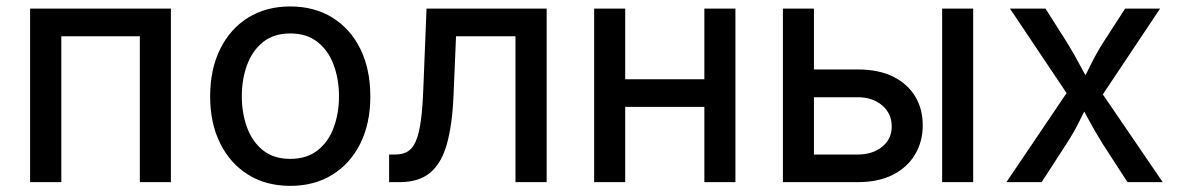

<svg xmlns="http://www.w3.org/2000/svg" viewBox="-20 -573 3708 604"><path d="M517.6 -545.9V0H419.9V-459H172.9V0H74.7V-545.9Z M893.1 11.7Q817.4 11.7 760.7 -23.4Q704.1 -58.6 672.6 -122.1Q641.1 -185.5 641.1 -269.5Q641.1 -355 672.6 -418.7Q704.1 -482.4 760.7 -517.6Q817.4 -552.7 893.1 -552.7Q968.8 -552.7 1025.6 -517.6Q1082.5 -482.4 1113.8 -418.7Q1145 -355 1145 -269.5Q1145 -185.5 1113.8 -122.1Q1082.5 -58.6 1025.6 -23.4Q968.8 11.7 893.1 11.7ZM893.1 -73.2Q945.3 -73.2 979.5 -100.3Q1013.7 -127.4 1030 -172.4Q1046.4 -217.3 1046.4 -270Q1046.4 -322.8 1030 -367.9Q1013.7 -413.1 979.5 -440.4Q945.3 -467.8 893.1 -467.8Q840.8 -467.8 807.1 -440.4Q773.4 -413.1 757.1 -368.2Q740.7 -323.2 740.7 -270Q740.7 -217.3 757.1 -172.4Q773.4 -127.4 807.1 -100.3Q840.8 -73.2 893.1 -73.2Z M1204.1 0V-86.9H1223.1Q1246.6 -86.9 1262.2 -96.2Q1277.8 -105.5 1288.1 -128.7Q1298.3 -151.9 1304 -193.8Q1309.6 -235.8 1312 -301.3L1321.8 -545.9H1699.7V0H1601.6V-459H1414.6L1406.7 -272Q1402.8 -180.2 1385.7 -119.6Q1368.7 -59.1 1333 -29.5Q1297.4 0 1236.8 0Z M2219.2 -323.7V-236.8H1922.4V-323.7ZM1946.8 -545.9V0H1849.1V-545.9ZM2293.5 -545.9V0H2195.8V-545.9Z M2520.5 -354.5H2678.2Q2744.1 -354.5 2789.8 -331.8Q2835.4 -309.1 2859.1 -269.5Q2882.8 -230 2882.8 -178.7Q2882.8 -128.4 2859.1 -87.9Q2835.4 -47.4 2789.8 -23.7Q2744.1 0 2678.2 0H2442.9V-545.9H2540.5V-86.9H2678.2Q2725.1 -86.9 2755.1 -111.3Q2785.2 -135.7 2785.2 -174.8Q2785.2 -215.8 2755.1 -241.5Q2725.1 -267.1 2678.2 -267.1H2520.5ZM2943.8 0V-545.9H3041.5V0Z M3146 0 3360.8 -317.9 3360.4 -242.7 3157.2 -545.9H3269L3334 -443.4Q3359.9 -401.9 3378.9 -365.2Q3397.9 -328.6 3418.5 -294.9H3371.1Q3391.6 -328.6 3409.2 -365.2Q3426.8 -401.9 3453.1 -443.4L3519.5 -545.9H3629.4L3424.8 -239.3V-312L3637.7 0H3526.9L3449.7 -119.1Q3424.3 -159.7 3405.5 -195.3Q3386.7 -231 3366.7 -263.7H3414.6Q3394.5 -231 3377.4 -195.3Q3360.4 -159.7 3334 -119.1L3256.8 0Z"/></svg>

Font: Inter Cardless
Style: Regular
Weight: 400
Designer: Rasmus Andersson
Foundry: rsms
Version: Version 4.001;git-9221beed3